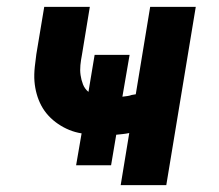

<svg xmlns="http://www.w3.org/2000/svg" viewBox="-20 -540 640 560"><path d="M332 0 357 -152Q348 -150 338 -149Q328 -148 319 -147L304 -58H202L218 -151Q199 -154 182 -161Q165 -168 149.5 -178.5Q134 -189 121.5 -202.5Q109 -216 100.5 -232Q92 -248 87 -266Q82 -284 80.5 -303Q79 -322 81.5 -345.5Q84 -369 86 -382L109 -520H242L219 -380Q216 -365 214.5 -350Q213 -335 215 -321Q217 -307 222 -294Q227 -281 238 -272L256 -380H358L337 -258Q346 -259 352.5 -260Q359 -261 364 -263L376 -265L418 -520H551L465 0Z"/></svg>

Font: Iosevka Aile Extrabold
Style: Italic
Weight: 800
Italic angle: -9°
Designer: Belleve Invis
Foundry: Belleve Invis
Version: Version 31.1.0; ttfautohint (v1.8.4)